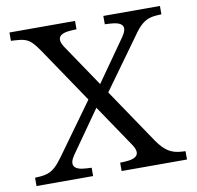

<svg xmlns="http://www.w3.org/2000/svg" viewBox="-78 -781 883 862"><g transform="rotate(-10 363.0 -350.0)"><path d="M408 0V-38L429 -39Q519 -43 475 -108L148 -592Q129 -620 114.5 -634.5Q100 -649 82.5 -654.5Q65 -660 38 -661L20 -662V-700H319V-662L298 -661Q208 -657 252 -592L579 -108Q604 -72 628.5 -56.5Q653 -41 688 -39L706 -38V0ZM20 0V-38L38 -39Q61 -40 79.5 -46.5Q98 -53 114 -68Q130 -83 148 -108L340 -374L370 -334L211 -108Q189 -76 200 -58.5Q211 -41 257 -39L278 -38V0ZM387 -326 356 -366 515 -592Q538 -625 526.5 -642Q515 -659 469 -661L448 -662V-700H706V-662L688 -661Q665 -660 647 -653.5Q629 -647 612.5 -632Q596 -617 579 -592Z"/></g></svg>

Font: Hedvig Letters Serif
Style: Regular
Weight: 400
Designer: Alexander Örn & Tor Weibull
Foundry: Kanon Foundry
Version: Version 1.000